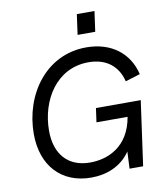

<svg xmlns="http://www.w3.org/2000/svg" viewBox="-97 -981 924 1072"><g transform="rotate(-10 365.0 -444.5)"><path d="M334 12C419 12 504 -19 556.5 -96.5L552 0H629L680 -366H426L415 -287H591.5C562.5 -118 439 -72 342 -72C218 -72 146 -152 146 -286C146 -458 246 -625 429 -625C528 -625 594 -574 616 -484L700 -510C671 -632 573 -709 431 -709C201 -709 59 -505 59 -283C59 -103 165 12 334 12ZM396 -786H496L512 -901H412Z"/></g></svg>

Font: HK Grotesk
Style: Italic
Weight: 400
Italic angle: -16°
Designer: Alfredo Marco Pradil
Foundry: Hanken Design Co.
Version: Version 3.001;FEAKit 1.0